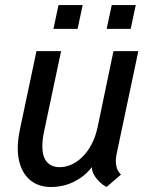

<svg xmlns="http://www.w3.org/2000/svg" viewBox="-20 -731 598 761"><path d="M344.2 -68.8Q328.6 -48.3 309.3 -33.4Q290 -18.6 269.3 -8.8Q248.5 1 226.3 5.6Q204.1 10.3 182.6 10.3Q151.9 10.3 127.4 -0.2Q103 -10.7 85.9 -30.5Q68.8 -50.3 59.6 -79.1Q50.3 -107.9 50.3 -144Q50.3 -176.3 58.6 -216.3L124.5 -528.3H222.2L155.8 -215.3Q147.9 -179.7 147.9 -152.3Q147.9 -108.4 166.5 -88.4Q185.1 -68.4 216.8 -68.4Q240.7 -68.4 263.9 -79.1Q287.1 -89.8 307.4 -109.9Q327.6 -129.9 343 -159.2Q358.4 -188.5 366.7 -226.1L429.7 -528.3H528.3L441.9 -119.6Q440.9 -113.3 439.9 -106.2Q439 -99.1 439 -92.3Q439 -78.1 443.4 -64.2Q447.8 -50.3 459.5 -39.1L402.8 9.8Q397 7.8 387.2 0.7Q377.4 -6.3 367.7 -17.1Q357.9 -27.8 351.1 -41Q344.2 -54.2 344.2 -68.8ZM498 -616.7H402.8L422.9 -710.9H518.1ZM287.6 -616.7H191.9L211.9 -710.9H307.6Z"/></svg>

Font: Ufes Sans
Style: Italic
Weight: 400
Designer: Ricardo Esteves & Filipe Motta
Foundry: ProDesignUfes - Ricardo Esteves, Filipe Motta
Version: Version 2.0